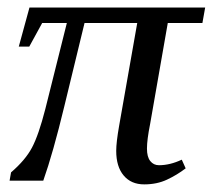

<svg xmlns="http://www.w3.org/2000/svg" viewBox="-20 -479 564 509"><path d="M369.6 -85Q369.6 -63 378.4 -52Q387.2 -41 401.4 -41Q430.7 -41 461.9 -55.7L472.2 -32.7Q449.2 -15.1 422.6 -2.7Q396 9.8 362.3 9.8Q327.6 9.8 307.9 -13.7Q288.1 -37.1 288.1 -79.1Q288.1 -101.6 295.9 -146L343.8 -418H204.1L150.4 -196.8Q120.6 -73.2 94.7 0H5.4L9.3 -22Q47.4 -54.7 64.9 -87.9Q82.5 -121.1 100.1 -189.9L157.2 -418H91.8L57.6 -355.5H29.8L58.1 -459H523.9L516.6 -418H424.8L377.9 -149.9Q369.6 -108.4 369.6 -85Z"/></svg>

Font: Tinos
Style: Italic
Weight: 400
Italic angle: -16.333°
Designer: Steve Matteson
Foundry: Monotype Imaging Inc.
Version: Version 1.32